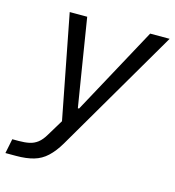

<svg xmlns="http://www.w3.org/2000/svg" viewBox="-145 -613 792 869"><g transform="rotate(15 251.0 -179.0)"><path d="M-40.9 167 -27 98.6H3.1Q31.4 98.6 52.6 94.1Q73.7 89.6 91.1 76.3Q108.4 63 124.1 36.1L176.4 -50.3L173.9 -14L75.1 -524.7H157L197.1 -275.3L223.3 -113.7H228.9L316.7 -275.3L452.1 -524.7H543.3L203.3 57.3Q179 98 152.6 122.4Q126.3 146.9 91.8 156.9Q57.3 167 9.1 167Z"/></g></svg>

Font: Mona Sans ExtraLight
Style: Italic
Weight: 200
Italic angle: -11.6951°
Designer: Deni Anggara
Foundry: GitHub
Version: Version 2.000